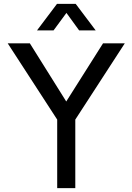

<svg xmlns="http://www.w3.org/2000/svg" viewBox="-20 -977 688 997"><path d="M277 0H371V-356L628 -752H515L324 -450L135 -752H20L277 -356ZM172 -819H258L325 -910L391 -819H477L373 -957H276Z"/></svg>

Font: Hibana 45 SubMedium
Style: Regular
Weight: 500
Width: 6
Designer: pygmalion
Foundry: ybstudio
Version: Version 2021.007;FEAKit 1.0